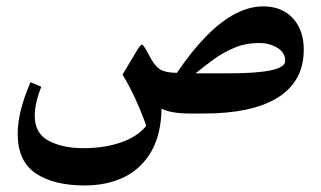

<svg xmlns="http://www.w3.org/2000/svg" viewBox="-20 -347 982 587"><path d="M520.7 -124.3Q486.6 -124.7 470.8 -134Q455.1 -143.4 442.2 -166.5Q427.6 -193.6 422.4 -201.7Q415.5 -213.4 410.9 -209.2Q406.3 -205 399.7 -194.4L354.6 -118.8Q375.9 -84.3 394 -44.4Q412.2 -4.4 427.2 37.8Q400.1 71.1 349.3 88.6Q298.5 106 235.4 106Q171.6 106 128.9 83.4Q86.2 60.9 86.2 7Q86.2 -31.5 106.3 -81.8L73.3 -95.7Q34.1 -5.5 34.1 62.3Q34.1 145.6 88.9 182.8Q143.7 220 238.7 220Q308 220 360.5 194Q412.9 168 442.8 115.7Q472.7 63.4 473.8 -14.7Q504.2 0 558.9 0H606.2Q673.6 0 729.2 -11.2Q784.7 -22.4 824.9 -46Q865.1 -69.7 886.9 -106.7Q908.7 -143.7 908.7 -195.5Q908.7 -255.2 875.3 -291.3Q842 -327.5 784.4 -327.5Q742.6 -327.5 699.3 -304.9Q656 -282.4 611.5 -237.3Q566.9 -192.2 520.7 -124.3ZM577.9 -122.8Q603.6 -143.7 632.9 -165.2Q662.3 -186.7 696.9 -201.1Q731.6 -215.6 772.3 -215.6Q802.7 -215.6 827.3 -201.3Q851.9 -187 851.9 -160.6Q851.9 -141.5 808.8 -132.2Q765.7 -122.8 680.6 -122.8Z"/></svg>

Font: Parastoo
Style: Regular
Weight: 400
Foundry: Saber Rastikerdar (saber.rastikerdar@gmail.com)
Version: Version 3.000